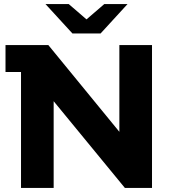

<svg xmlns="http://www.w3.org/2000/svg" viewBox="-20 -921 848 941"><path d="M725 -700V0H592L243 -425V0H83V-568H7V-700H217L565 -275V-700ZM605 -901 473 -757H335L203 -901H317L404 -826L491 -901Z"/></svg>

Font: mBank
Style: Bold
Weight: 700
Designer: Julieta Ulanovsky
Foundry: Julieta Ulanovsky
Version: Version 7.200